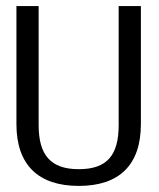

<svg xmlns="http://www.w3.org/2000/svg" viewBox="-20 -600 523 631"><path d="M34 -192C34 -58 106 11 239 11C372 11 443 -58 443 -192V-580H370V-189C370 -91 333 -44 239 -44C145 -44 107 -92 107 -189V-580H34Z"/></svg>

Font: Charger Sport
Style: Df
Weight: 400
Designer: Jasper
Foundry: Cannot Into Space Fonts
Version: Version 1.1